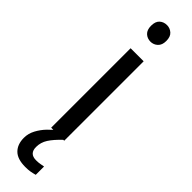

<svg xmlns="http://www.w3.org/2000/svg" viewBox="-329 -716 916 916"><g transform="rotate(45 129.0 -258.5)"><path d="M130 -737Q150 -737 165.5 -723.5Q181 -710 181 -681Q181 -653 165.5 -639Q150 -625 130 -625Q108 -625 93 -639Q78 -653 78 -681Q78 -710 93 -723.5Q108 -737 130 -737ZM173 -536V0H85V-536ZM99 116Q99 161 144 161Q161 161 172.5 158.5Q184 156 192 155V211Q178 215 164 217.5Q150 220 130 220Q77 220 52 195Q27 170 27 126Q27 97 41.5 70Q56 43 77.5 21Q99 -1 119 -15L167 0Q133 32 116 58.5Q99 85 99 116Z"/></g></svg>

Font: Noto Sans Old Hungarian
Style: Regular
Weight: 400
Designer: Monotype Design Team
Foundry: Monotype Imaging Inc.
Version: Version 2.005; ttfautohint (v1.8.4.7-5d5b)